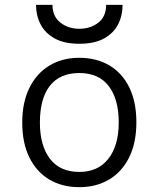

<svg xmlns="http://www.w3.org/2000/svg" viewBox="-20 -762 656 794"><path d="M308 12Q237.5 12 184.5 -19.2Q131.5 -50.5 101.8 -110.2Q72 -170 72 -255Q72 -339 101.8 -399Q131.5 -459 184.5 -491Q237.5 -523 308 -523Q378.5 -523 431.8 -491.8Q485 -460.5 514.5 -400.8Q544 -341 544 -256Q544 -172 514.5 -112Q485 -52 431.8 -20Q378.5 12 308 12ZM308 -51Q385.5 -51 428.2 -105.5Q471 -160 471 -256Q471 -351.5 429.8 -405.8Q388.5 -460 308 -460Q228 -460 186.5 -407.5Q145 -355 145 -255Q145 -160 186.5 -105.5Q228 -51 308 -51ZM308 -581Q246 -581 206.5 -602.8Q167 -624.5 148 -661Q129 -697.5 129 -742H197Q197 -694 229.8 -668.5Q262.5 -643 308 -643Q354.5 -643 386.8 -668.5Q419 -694 419 -742H487Q487 -697.5 468.2 -661Q449.5 -624.5 410 -602.8Q370.5 -581 308 -581Z"/></svg>

Font: Overpass Mono Light Light
Style: Regular
Weight: 300
Monospace: yes
Version: Version 4.000